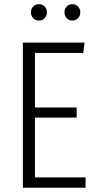

<svg xmlns="http://www.w3.org/2000/svg" viewBox="-20 -886 460 906"><path d="M163.1 -866.2Q180.2 -866.2 190.7 -855.2Q201.2 -844.2 201.2 -828.1Q201.2 -811.5 190.7 -800.3Q180.2 -789.1 163.1 -789.1Q147 -789.1 136.5 -800.3Q126 -811.5 126 -828.1Q126 -844.2 136.5 -855.2Q147 -866.2 163.1 -866.2ZM320.8 -866.2Q337.9 -866.2 348.4 -855.2Q358.9 -844.2 358.9 -828.1Q358.9 -811.5 348.4 -800.3Q337.9 -789.1 320.8 -789.1Q305.2 -789.1 294.7 -800.3Q284.2 -811.5 284.2 -828.1Q284.2 -844.2 294.7 -855.2Q305.2 -866.2 320.8 -866.2ZM378.9 -685.1 373 -636.2H145V-378.9H341.8V-331.1H145V-48.8H383.8V0H87.9V-685.1Z"/></svg>

Font: Fira Sans Compressed Light
Style: Regular
Weight: 300
Width: 1
Designer: Carrois Corporate & Edenspiekermann AG
Foundry: Carrois Corporate GbR & Edenspiekermann AG
Version: Version 4.203;PS 004.203;hotconv 1.0.88;makeotf.lib2.5.64775